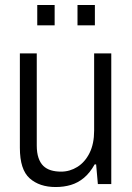

<svg xmlns="http://www.w3.org/2000/svg" viewBox="-20 -741 533 773"><path d="M204 12Q139 12 99.5 -23Q60 -58 60 -146V-526H128V-155Q128 -126 135 -105.5Q142 -85 154.5 -73Q167 -61 185 -55.5Q203 -50 226 -50Q261 -50 291.5 -69Q322 -88 340.5 -125Q359 -162 359 -215V-526H428V0H374L367 -79H361Q342 -45 318 -25Q294 -5 265.5 3.5Q237 12 204 12ZM130 -639V-721H200V-639ZM292 -639V-721H362V-639Z"/></svg>

Font: Archivo SemiCondensed Light
Style: Regular
Weight: 300
Width: 4
Designer: Hector Gatti
Foundry: Omnibus-Type
Version: Version 2.001